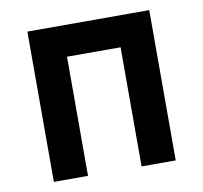

<svg xmlns="http://www.w3.org/2000/svg" viewBox="-66 -621 733 692"><g transform="rotate(-10 300.0 -275.0)"><path d="M77 0H202V-436H398V0H523V-550H77Z"/></g></svg>

Font: JetBrains Mono
Style: Bold
Weight: 558
Monospace: yes
Designer: Philipp Nurullin, Konstantin Bulenkov
Foundry: JetBrains
Version: Version 2.305